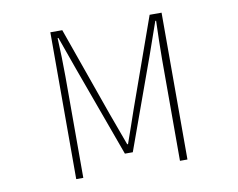

<svg xmlns="http://www.w3.org/2000/svg" viewBox="-79 -830 1157 935"><g transform="rotate(-10 500.0 -363.0)"><path d="M225 0H260V-502C260 -559 258 -633 255 -692H259L316 -532L480 -81H519L682 -532L738 -692H742C740 -633 738 -559 738 -502V0H775V-726H716L560 -288C541 -234 523 -179 503 -124H499C479 -179 459 -234 439 -288L284 -726H225Z"/></g></svg>

Font: Harano Aji Gothic K1 ExtraLight
Style: Regular
Weight: 250
Foundry: Masamichi Hosoda
Version: HaranoAjiGothicK1-ExtraLight version 20230610;ttx 4.39.4